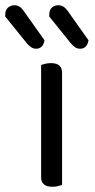

<svg xmlns="http://www.w3.org/2000/svg" viewBox="-77 -708 364 733"><path d="M160 -2Q155 0 145 2.5Q135 5 123 5Q80 5 80 -31V-460Q85 -462 95.5 -464.5Q106 -467 118 -467Q160 -467 160 -430ZM-57 -645V-651Q-57 -670 -46.5 -679Q-36 -688 -21 -688Q-2 -688 13 -667L93 -554Q87 -522 61 -522Q50 -522 41.5 -528Q33 -534 26 -542ZM111 -645V-651Q111 -670 121 -679Q131 -688 146 -688Q166 -688 181 -667L261 -554Q255 -522 229 -522Q218 -522 210 -527.5Q202 -533 194 -542Z"/></svg>

Font: Baloo Chettan 2
Style: Regular
Weight: 400
Designer: Maithili Shingre, Unnati Kotecha and Ek Type
Foundry: Ek Type
Version: Version 1.640;hotconv 1.0.111;makeotfexe 2.5.65597; ttfautoh